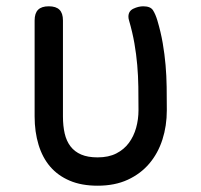

<svg xmlns="http://www.w3.org/2000/svg" viewBox="-20 -580 640 610"><path d="M90 -515Q90 -538 101 -549Q112 -560 135 -560Q158 -560 169 -549Q180 -538 180 -515V-210Q180 -180 185.5 -156Q191 -132 204 -115Q217 -98 238 -89Q259 -80 290 -80Q325 -80 349.5 -92.5Q374 -105 389.5 -126Q405 -147 412.5 -174Q420 -201 420 -230Q420 -269 419.5 -304Q419 -339 416 -373.5Q413 -408 407 -442.5Q401 -477 390 -515Q389 -518 388.5 -521Q388 -524 388 -527Q388 -545 404 -552.5Q420 -560 435 -560Q458 -560 466 -547.5Q474 -535 480 -515Q491 -478 497 -443Q503 -408 506 -373.5Q509 -339 509.5 -303.5Q510 -268 510 -230Q510 -180 496 -136.5Q482 -93 454.5 -60.5Q427 -28 386 -9Q345 10 290 10Q239 10 201.5 -6Q164 -22 139.5 -50.5Q115 -79 102.5 -120Q90 -161 90 -210Z"/></svg>

Font: Maple Mono NF CN
Style: Regular
Weight: 400
Monospace: yes
Designer: subframe7536
Version: Version 7.000